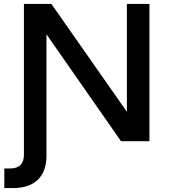

<svg xmlns="http://www.w3.org/2000/svg" viewBox="-20 -720 872 979"><path d="M2 239H47C159 239 217 178 217 74V-545L597 0H742V-700H627V-150L242 -700H102V69C102 115 79 139 32 139H2Z"/></svg>

Font: Goli Medium
Style: Regular
Weight: 500
Designer: jaikishan Patel
Foundry: MagicType
Version: Version 1.000;Glyphs 3.2 (3242)